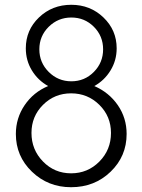

<svg xmlns="http://www.w3.org/2000/svg" viewBox="-20 -780 601 810"><path d="M377.9 -417Q439.9 -390.1 477.1 -336.2Q514.2 -282.2 514.2 -214.8Q514.2 -120.6 446.5 -55.4Q378.9 9.8 279.8 9.8Q182.6 9.8 114.7 -55.7Q46.9 -121.1 46.9 -214.8Q46.9 -281.7 84 -336.4Q121.1 -391.1 183.1 -417Q140.1 -440.9 114.5 -482.9Q88.9 -524.9 88.9 -576.2Q88.9 -653.3 144.5 -706.5Q200.2 -759.8 280.8 -759.8Q360.8 -759.8 416.5 -706.3Q472.2 -652.8 472.2 -576.2Q472.2 -525.4 446.5 -483.2Q420.9 -440.9 377.9 -417ZM376 -667Q336.9 -706.1 281 -706.1Q225.1 -706.1 185.5 -667Q146 -627.9 146 -572Q146 -516.1 185.5 -476.6Q225.1 -437 281 -437Q336.9 -437 376 -476.6Q415 -516.1 415 -572Q415 -627.9 376 -667ZM448.2 -219.2Q448.2 -289.1 399.2 -337.6Q350.1 -386.2 280 -386.2Q210 -386.2 161.4 -337.6Q112.8 -289.1 112.8 -219.2Q112.8 -148.4 161.4 -98.6Q210 -48.8 280 -48.8Q350.1 -48.8 399.2 -98.4Q448.2 -147.9 448.2 -219.2Z"/></svg>

Font: Oakes Grotesk
Style: Light Italic
Weight: 300
Designer: Samuel Oakes
Foundry: Samuel Oakes
Version: Version 1.0 | wf-rip DC20170320